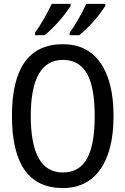

<svg xmlns="http://www.w3.org/2000/svg" viewBox="-20 -951 640 981"><path d="M300.8 9.8Q41 9.8 41 -358.9Q41 -725.1 301.8 -725.1Q426.8 -725.1 493.4 -629.6Q560.1 -534.2 560.1 -357.9Q560.1 -181.6 492.7 -85.9Q425.3 9.8 300.8 9.8ZM300.8 -69.8Q385.3 -69.8 424.6 -140.6Q463.9 -211.4 463.9 -357.9Q463.9 -505.9 424.1 -575.4Q384.3 -645 301.8 -645Q137.2 -645 137.2 -357.9Q137.2 -69.8 300.8 -69.8ZM159.2 -784.2Q205.1 -849.1 244.1 -931.2H340.8V-920.9Q286.1 -836.4 208 -771H159.2ZM335.9 -784.2Q378.4 -841.8 420.9 -931.2H518.1V-920.9Q463.4 -836.4 385.3 -771H335.9Z"/></svg>

Font: Droid Sans Mono
Style: Regular
Weight: 400
Monospace: yes
Foundry: Ascender Corporation
Version: Version 1.00 build 112